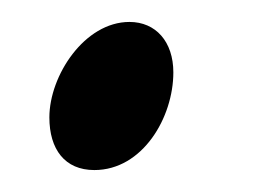

<svg xmlns="http://www.w3.org/2000/svg" viewBox="-20 -140 240 175"><path d="M138 -74C138 -102 122 -120 98 -120C57 -120 25 -71 25 -33C25 -4 39 15 66 15C110 15 138 -33 138 -74Z"/></svg>

Font: Oxford Ugaritic Clay
Style: Regular
Weight: 400
Designer: Jacob Thomas
Foundry: Bengal Creative Media Limited
Version: Version 1.000